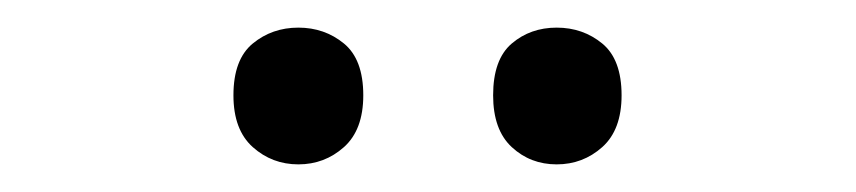

<svg xmlns="http://www.w3.org/2000/svg" viewBox="-20 -750 620 139"><path d="M149 -681Q149 -707 163 -718.5Q177 -730 196 -730Q215 -730 229 -718.5Q243 -707 243 -681Q243 -656 229 -643.5Q215 -631 196 -631Q177 -631 163 -643.5Q149 -656 149 -681ZM337 -681Q337 -707 350.5 -718.5Q364 -730 383 -730Q402 -730 416 -718.5Q430 -707 430 -681Q430 -656 416 -643.5Q402 -631 383 -631Q364 -631 350.5 -643.5Q337 -656 337 -681Z"/></svg>

Font: TSCustom
Style: Regular
Weight: 400
Designer: Monotype Design Team
Foundry: Monotype Imaging Inc.
Version: Version 2.004; ttfautohint (v1.8.3) -l 8 -r 50 -G 200 -x 14 